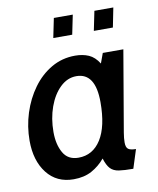

<svg xmlns="http://www.w3.org/2000/svg" viewBox="-79 -736 667 809"><g transform="rotate(-10 255.0 -332.0)"><path d="M171.5 10Q99 10 57.5 -43.2Q16 -96.5 16 -182Q16 -242.5 34.2 -299.8Q52.5 -357 85.8 -402.8Q119 -448.5 165 -475.2Q211 -502 267 -502Q299.5 -502 324.8 -491Q350 -480 368.5 -450.5L384 -493H472L413 -147Q409 -123.5 409 -105.5Q409 -84 418.8 -77Q428.5 -70 451.5 -70L426 10Q387.5 10 364.5 6.5Q341.5 3 328.5 -10.8Q315.5 -24.5 306 -55Q281.5 -25.5 249 -7.8Q216.5 10 171.5 10ZM207 -76Q268.5 -76 303.5 -131.2Q338.5 -186.5 338.5 -290.5Q338.5 -416 257 -416Q218.5 -416 187.8 -386.5Q157 -357 139.2 -307.8Q121.5 -258.5 121.5 -200.5Q121.5 -147.5 141.8 -111.8Q162 -76 207 -76ZM189.5 -591 206.5 -674H287.5L270.5 -591ZM363 -591 380 -674H461L444.5 -591Z"/></g></svg>

Font: Cabin Condensed Medium
Style: Italic
Weight: 500
Width: 3
Italic angle: -10°
Designer: Pablo Impallari
Foundry: Pablo Impallari. http://www.impallari.com Igino Marini. http://www.ikern.com
Version: Version 3.001; ttfautohint (v1.8.3)